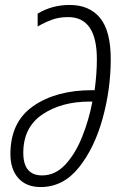

<svg xmlns="http://www.w3.org/2000/svg" viewBox="-20 -745 495 775"><path d="M427 -506Q427 -620 384 -672.5Q341 -725 261 -725Q190 -725 132 -690V-638Q159 -654 188.5 -665Q218 -676 255 -676Q371 -676 371 -506Q371 -448 362 -381H351Q207 -381 114.5 -317Q22 -253 22 -123Q22 -62 54 -26Q86 10 144 10Q235 10 298 -68.5Q361 -147 394 -266Q427 -385 427 -506ZM74 -128Q74 -231 151 -283Q228 -335 342 -335H353Q339 -261 311.5 -192.5Q284 -124 243.5 -80.5Q203 -37 150 -37Q74 -37 74 -128Z"/></svg>

Font: Noto Sans Display Condensed Light
Style: Italic
Weight: 300
Width: 3
Designer: Monotype Design team
Foundry: Monotype Imaging Inc.
Version: 1.000